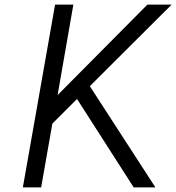

<svg xmlns="http://www.w3.org/2000/svg" viewBox="-20 -820 771 840"><path d="M660 0H565L317 -387L209 -279L160 0H80L221 -800H301L232 -404L625 -800H731L373 -443Z"/></svg>

Font: Gauge
Style: Oblique
Weight: 400
Italic angle: -80°
Designer: Daniel Pimley
Foundry: Daniel Pimley
Version: Version 2.0